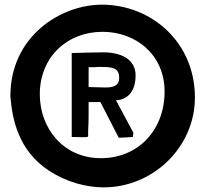

<svg xmlns="http://www.w3.org/2000/svg" viewBox="-20 -771 875 822"><path d="M24.4 -359.4C32.2 -261.7 57.6 -126 191.4 -39.1C263.7 7.8 348.6 31.2 423.8 31.2C634.8 31.2 814.5 -140.6 814.5 -353.5C814.5 -589.8 628.9 -751 416 -751C240.7 -751 24.4 -616.5 24.4 -359.4ZM418.9 -634.8C560.5 -634.8 684.6 -538.1 684.6 -378.9C684.6 -214.8 572.3 -93.8 412.1 -93.8C250 -93.8 150.4 -222.7 150.4 -367.2C150.4 -527.3 268 -634.8 418.9 -634.8ZM287.1 -543.9V-184.6C307.6 -184.6 323.2 -183.6 334 -183.6C352.5 -183.6 357.4 -184.6 357.4 -187.5V-214.8C359.4 -241.2 359.4 -275.4 359.4 -298.8V-334L409.7 -334.2L488.3 -181.6C514.6 -181.6 545.9 -184.6 548.8 -184.6L551.2 -202.4L476.6 -341.8C499 -341.8 560.5 -354.5 560.5 -448.2C560.5 -517.6 498 -546.9 422.9 -546.9C377 -546.9 330.1 -544.9 287.1 -543.9ZM359.4 -398.4V-483.4H384.8C392.6 -484.4 401.4 -484.4 410.2 -484.4C460.9 -484.4 490.2 -481.4 490.2 -437.5C490.2 -402.3 462.9 -396.5 431.6 -396.5C403.3 -396.5 376 -398.4 359.4 -398.4Z"/></svg>

Font: Bowlby One SC
Style: Regular
Weight: 400
Width: 1
Version: Version 1.2